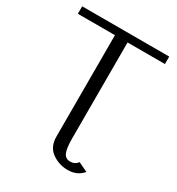

<svg xmlns="http://www.w3.org/2000/svg" viewBox="-203 -825 1031 1121"><g transform="rotate(30 312.5 -265.0)"><path d="M355 0Q355 63 367.4 91.6Q379.9 120.1 412.1 120.1Q444.3 120.1 461.9 95.2L524.9 125Q487.3 169.9 423.8 169.9Q367.2 169.9 320.8 138.7Q270 104.5 270 33.2V-649.9H20V-700.2H606.9V-649.9H355Z"/></g></svg>

Font: Pfennig
Style: Medium
Weight: 500
Version: Version 20120410 ; ttfautohint (v0.8)